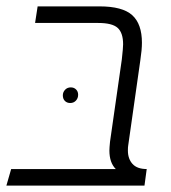

<svg xmlns="http://www.w3.org/2000/svg" viewBox="-22 -582 536 602"><path d="M379 -110Q379 -84 393.5 -68Q408 -52 438 -52L431 0H-2L13 -52H341Q321 -72 321 -110Q321 -118 323 -138L360 -396Q364 -432 364 -443Q364 -479 347 -494.5Q330 -510 286 -510H88L96 -562H290Q362 -562 392.5 -534.5Q423 -507 423 -448Q423 -426 418 -393L380 -126Q379 -121 379 -110ZM223 -285Q223 -295 216.5 -301.5Q210 -308 200 -308Q189 -308 182 -300.5Q175 -293 175 -283Q175 -272 181.5 -265.5Q188 -259 198 -259Q209 -259 216 -266.5Q223 -274 223 -285Z"/></svg>

Font: FiraGO Light
Style: Italic
Weight: 300
Italic angle: -8°
Designer: bBox Type GmbH
Foundry: bBox Type GmbH
Version: Version 1.001